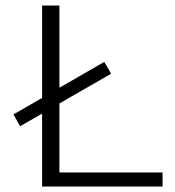

<svg xmlns="http://www.w3.org/2000/svg" viewBox="-20 -678 635 698"><path d="M571 -51V0H133V-265L53 -219L29 -262L133 -322V-658H196V-359L359 -453L384 -410L196 -302V-51Z"/></svg>

Font: Isabella Sans
Style: Regular
Weight: 400
Designer: Original fonts by Christian Thalmann (Catharsis Fonts), Modifications by Cristiano Sobral
Version: Version 0.002;July 12, 2020;FontCreator 13.0.0.2655 64-bit; 